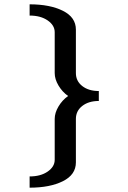

<svg xmlns="http://www.w3.org/2000/svg" viewBox="-20 -723 594 888"><path d="M117 145V93Q168 93 200.5 70.5Q233 48 233 16V-173Q233 -201 250.5 -230.5Q268 -260 295 -279Q268 -298 250.5 -327.5Q233 -357 233 -385V-574Q233 -606 200.5 -628.5Q168 -651 117 -651V-703Q211 -703 271 -673Q331 -643 331 -586V-385Q331 -348 360.5 -325Q390 -302 437 -302V-256Q390 -256 360.5 -233Q331 -210 331 -173V28Q331 85 271 115Q211 145 117 145Z"/></svg>

Font: Wittgenstein Semibold
Style: Regular
Weight: 600
Designer: Jörg Drees
Foundry: Jörg Drees
Version: Version 1.303; ttfautohint (v1.8.4.7-5d5b)